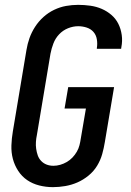

<svg xmlns="http://www.w3.org/2000/svg" viewBox="-20 -763 540 791"><path d="M198 8Q169 8 141.5 1Q114 -6 92 -21Q70 -36 55 -59Q40 -82 33 -108.5Q26 -135 27 -164Q28 -193 33 -222L89 -557Q93 -582 101.5 -606Q110 -630 124.5 -652.5Q139 -675 159 -693Q179 -711 203 -722.5Q227 -734 252 -738.5Q277 -743 302 -743Q327 -743 352 -739.5Q377 -736 399 -726.5Q421 -717 439 -701.5Q457 -686 467.5 -665Q478 -644 481.5 -619Q485 -594 480 -569Q480 -567 479.5 -565.5Q479 -564 479 -562H379Q379 -563 379 -564Q379 -565 379 -565Q382 -583 379 -601Q376 -619 365 -631.5Q354 -644 337 -649.5Q320 -655 302 -655Q281 -655 260 -646.5Q239 -638 223.5 -621.5Q208 -605 200 -584Q192 -563 188 -542L132 -207Q129 -193 128 -178.5Q127 -164 129 -150Q131 -136 135.5 -123Q140 -110 149.5 -100Q159 -90 172 -85Q185 -80 200 -80Q214 -80 228 -84Q242 -88 255 -95.5Q268 -103 278.5 -114Q289 -125 296.5 -138Q304 -151 307.5 -165Q311 -179 313 -193L334 -316H246L261 -404H450L412 -178Q408 -153 401 -128Q394 -103 380 -80Q366 -57 344.5 -39.5Q323 -22 299 -11.5Q275 -1 249 3.5Q223 8 198 8Z"/></svg>

Font: iosevka_custom_sans_ss08 SmBd
Style: Italic
Weight: 600
Italic angle: -10°
Designer: Belleve Invis
Foundry: Belleve Invis
Version: Version 10.3.0; ttfautohint (v1.8.3)